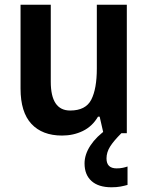

<svg xmlns="http://www.w3.org/2000/svg" viewBox="-20 -564 627 813"><path d="M517 -544V0H418L402 -70H395Q371 -29 331 -9.5Q291 10 243 10Q159 10 113 -39.5Q67 -89 67 -189V-544H195V-218Q195 -96 277 -96Q343 -96 366.5 -142Q390 -188 390 -274V-544ZM431 107Q431 149 474 149Q488 149 500 146.5Q512 144 520 141V219Q506 223 490 226Q474 229 452 229Q397 229 367.5 202.5Q338 176 338 128Q338 90 363 52Q388 14 434 -18L494 0Q461 33 446 57Q431 81 431 107Z"/></svg>

Font: Noto Sans Bengali SemiCondensed SemiBold
Style: Regular
Weight: 600
Width: 4
Designer: Joana Ranito - Universal Thirst; Jelle Bosma - Monotype Design Team
Foundry: Universal Thirst ehf.
Version: Version 3.000; ttfautohint (v1.8.4.7-5d5b)